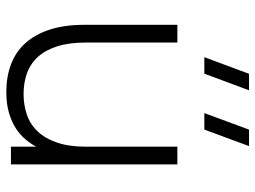

<svg xmlns="http://www.w3.org/2000/svg" viewBox="-122 -690 828 623"><g transform="rotate(90 291.5 -378.0)"><path d="M400 -627.5H346.5L400 -772.5H453.5ZM218.5 -627.5H165L219 -772.5H272.5ZM117.5 -244Q117.5 -188.5 130 -149.8Q142.5 -111 164.5 -87Q186.5 -63 217.2 -52Q248 -41 284.5 -41Q320.5 -41 351.8 -51.8Q383 -62.5 406 -86.8Q429 -111 442.2 -149.8Q455.5 -188.5 455.5 -244V-540H513V0H455.5V-82Q446.5 -65 432.2 -47.8Q418 -30.5 396.8 -16.5Q375.5 -2.5 346.2 6.2Q317 15 278 15Q229 15 188.8 0Q148.5 -15 120 -46.2Q91.5 -77.5 75.8 -125.2Q60 -173 60 -238.5V-540H117.5Z"/></g></svg>

Font: Vela Sans Light
Style: Regular
Weight: 300
Designer: Principal design: Mikhail Sharanda - project Manrope.
Design modification: Ravid Balaliev
Foundry: Mikhail Sharanda
Version: Version 1.001